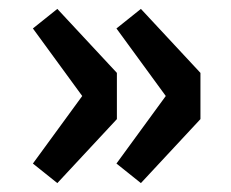

<svg xmlns="http://www.w3.org/2000/svg" viewBox="-20 -468 520 432"><path d="M54 -100 109 -56 243 -200V-304L109 -448L54 -404L165 -252ZM242 -100 297 -56 431 -200V-304L297 -448L242 -404L353 -252Z"/></svg>

Font: Cambridge Sans Bold
Style: Regular
Weight: 700
Version: Version 2.020;PS 002.020;hotconv 1.0.88;makeotf.lib2.5.64775